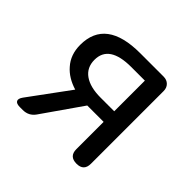

<svg xmlns="http://www.w3.org/2000/svg" viewBox="-136 -695 846 846"><g transform="rotate(45 287.0 -271.5)"><path d="M84 0Q62 0 56.5 -10.5Q51 -21 64 -39L202 -227Q146 -244 114 -281Q78 -321 78 -382Q78 -543 291 -543H386H437Q457 -543 469.5 -530.5Q482 -518 482 -498V-45Q482 0 437 0Q391 0 391 -45V-215H291H289L160 -30Q139 0 102 0ZM306 -281H391V-376V-472H306Q169 -472 169 -380Q169 -332 205 -306.5Q241 -281 306 -281Z"/></g></svg>

Font: GenSenRounded JP R
Style: Regular
Weight: 400
Version: Version 1.501;PS 1;hotconv 16.6.51;makeotf.lib2.5.65220